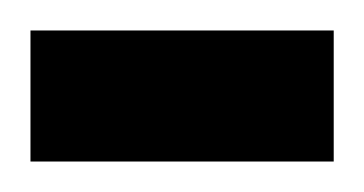

<svg xmlns="http://www.w3.org/2000/svg" viewBox="-20 -720 239 126"><path d="M0 -614V-700H199V-614Z"/></svg>

Font: Archivo ExtraCondensed ExtraBold
Style: Regular
Weight: 800
Width: 2
Designer: Hector Gatti
Foundry: Omnibus-Type
Version: Version 2.001